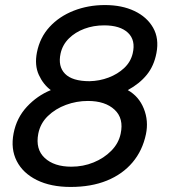

<svg xmlns="http://www.w3.org/2000/svg" viewBox="-20 -730 673 760"><path d="M259.4 10Q180.9 10 125.8 -17.3Q70.7 -44.6 46.3 -92.4Q21.8 -140.2 33.8 -202.1Q45.6 -263.4 86.4 -307.4Q127.3 -351.4 181.1 -373.3Q151.1 -395.6 133.7 -433.6Q116.3 -471.5 126.1 -522.3Q137.9 -581.8 176.2 -623.4Q214.4 -665 271.5 -687.5Q328.7 -710 395.2 -710Q462.5 -710 512 -686.5Q561.5 -663.1 586 -620.4Q610.4 -577.7 599.2 -519.8Q589.6 -469.1 561 -433.9Q532.4 -398.7 485.8 -373.3Q529.9 -348.5 549.3 -299.9Q568.7 -251.3 557.7 -198.9Q544.1 -133.9 504.6 -87.2Q465.1 -40.4 403.2 -15.2Q341.4 10 259.4 10ZM262.4 -70.2Q309.2 -70.2 350.3 -87Q391.4 -103.7 420.4 -133.1Q449.5 -162.4 457.6 -200.7Q470.7 -261.3 433.5 -295.8Q396.3 -330.4 328.1 -330.4Q282.9 -330.4 241 -314.9Q199.1 -299.4 169.3 -270.5Q139.6 -241.7 131.5 -200.7Q119.8 -139.4 157 -104.8Q194.2 -70.2 262.4 -70.2ZM334.4 -408.6Q373.9 -409.4 409.8 -423Q445.8 -436.6 471.6 -460.8Q497.4 -485 505.3 -518.7Q517.6 -570.9 486.6 -600.3Q455.5 -629.6 392.2 -629.6Q350.2 -629.6 314 -616.1Q277.8 -602.6 252.8 -577.9Q227.7 -553.2 219.9 -518.7Q208.6 -467.4 237.4 -438Q266.2 -408.6 334.4 -408.6Z"/></svg>

Font: Rubik Light
Style: Italic
Weight: 300
Italic angle: -12°
Designer: Hubert and Fischer
Foundry: Hubert and Fischer
Version: Version 2.300;gftools[0.9.30]